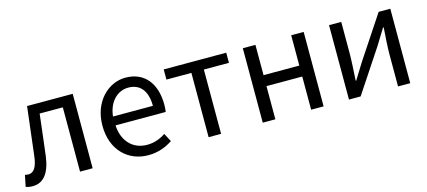

<svg xmlns="http://www.w3.org/2000/svg" viewBox="-49 -948 3007 1353"><g transform="rotate(-15 1455.0 -272.0)"><path d="M61 13C140 13 188 -47 204 -167C217 -268 228 -369 240 -469H409V0H501V-543H168C154 -426 140 -308 126 -190C117 -110 92 -75 53 -75C43 -75 36 -77 28 -79L11 5C27 10 40 13 61 13Z M905 13C978 13 1036 -11 1083 -42L1051 -103C1010 -76 968 -60 915 -60C812 -60 741 -134 735 -250H1101C1103 -264 1105 -282 1105 -302C1105 -457 1027 -557 888 -557C764 -557 645 -448 645 -271C645 -92 760 13 905 13ZM734 -315C745 -423 813 -484 890 -484C975 -484 1025 -425 1025 -315Z M1347 0H1438V-469H1621V-543H1165V-469H1347Z M1742 0H1834V-242H2095V0H2186V-543H2095V-322H1834V-543H1742Z M2371 0H2456L2662 -311C2682 -344 2713 -394 2734 -428H2739C2734 -357 2729 -285 2729 -227V0H2818V-543H2733L2527 -232C2507 -199 2476 -149 2455 -116H2451C2455 -186 2460 -259 2460 -316V-543H2371Z"/></g></svg>

Font: ChiuKong Gothic CL
Style: Regular
Weight: 400
Designer: Ryoko NISHIZUKA 西塚涼子 (kana, bopomofo & ideographs); Paul D. Hunt (Latin, Greek & Cyrillic); Sandoll Communications 산돌커뮤니
Foundry: Adobe
Version: Version 1.300